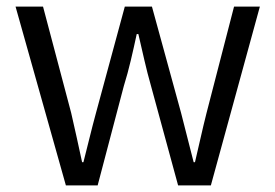

<svg xmlns="http://www.w3.org/2000/svg" viewBox="-20 -560 831 580"><path d="M179 0H275L354 -300C370 -351 381 -402 393 -457H398C411 -402 421 -353 436 -301L518 0H617L765 -540H687L604 -219C591 -168 581 -120 569 -70H565C552 -120 540 -168 527 -219L439 -540H357L270 -219C256 -168 245 -120 232 -70H228C217 -120 207 -168 195 -219L110 -540H27Z"/></svg>

Font: Noto Sans CJK JP DemiLight
Style: Regular
Weight: 350
Designer: Ryoko NISHIZUKA (kana & ideographs); Paul D. Hunt (Latin, Greek & Cyrillic); Wenlong ZHANG (bopomofo); Sandoll Communica
Foundry: Adobe Systems Incorporated
Version: Version 1.004;PS 1.004;hotconv 1.0.82;makeotf.lib2.5.63406